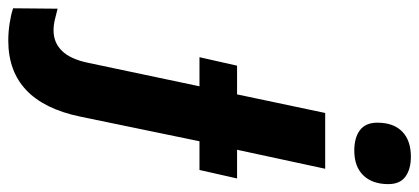

<svg xmlns="http://www.w3.org/2000/svg" viewBox="-426 -496 1036 475"><g transform="rotate(90 92.5 -258.0)"><path d="M158 -673Q158 -713 180 -734.5Q202 -756 242 -756Q273 -756 291.5 -742.5Q310 -729 310 -700Q310 -661 288.5 -638.5Q267 -616 227 -616Q195 -616 176.5 -630Q158 -644 158 -673ZM-125 228 -124 118Q-109 122 -96 125Q-83 128 -70 128Q-40 128 -19.5 107Q1 86 10 42L68 -233H-4L17 -326H88L134 -544H272L225 -326H296L275 -233H204L143 62Q106 240 -45 240Q-67 240 -89 236.5Q-111 233 -125 228Z"/></g></svg>

Font: Noto Sans Display
Style: Bold Italic
Weight: 700
Italic angle: -12°
Designer: Monotype Design team
Foundry: Monotype Imaging Inc.
Version: Version 1.000